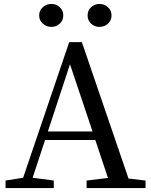

<svg xmlns="http://www.w3.org/2000/svg" viewBox="-20 -951 766 971"><path d="M8 0V-38L97 -52L330 -738H394L630 -48L716 -38V0H418V-38L526 -51L462 -243H208L145 -52L252 -38V0ZM222 -286H448L334 -626ZM240 -931Q265 -931 282.5 -914.5Q300 -898 300 -873Q300 -848 282.5 -831.5Q265 -815 240 -815Q215 -815 196.5 -831.5Q178 -848 178 -873Q178 -898 196.5 -914.5Q215 -931 240 -931ZM483 -931Q508 -931 526 -914.5Q544 -898 544 -873Q544 -848 526 -831.5Q508 -815 483 -815Q458 -815 440.5 -831.5Q423 -848 423 -873Q423 -898 440.5 -914.5Q458 -931 483 -931Z"/></svg>

Font: GenRyuMin TW M
Style: Regular
Weight: 500
Version: Version 1.501;PS 1;hotconv 16.6.51;makeotf.lib2.5.65220